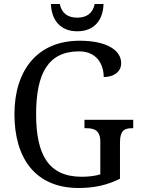

<svg xmlns="http://www.w3.org/2000/svg" viewBox="-20 -927 703 957"><path d="M365 -771C454 -771 494 -832 496 -907H452C442 -859 410 -839 365 -839C320 -839 288 -859 278 -907H234C236 -832 277 -771 365 -771ZM372 10C452 10 515 -5 578 -36V-216C578 -280 604 -288 639 -288H644V-330H401V-288H407C448 -288 480 -280 480 -220V-58C455 -50 421 -46 387 -46C221 -46 160 -157 160 -358C160 -562 221 -671 374 -671C464 -671 497 -604 497 -543C547 -543 584 -569 584 -612C584 -676 513 -724 377 -724C164 -724 52 -574 52 -358C52 -137 157 10 372 10Z"/></svg>

Font: Noto Serif Sinhala SemiCondensed
Style: Regular
Weight: 400
Width: 4
Designer: Jelle Bosma - Monotype Design Team
Foundry: Monotype Imaging Inc.
Version: Version 2.007